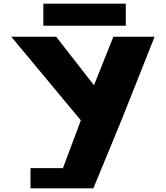

<svg xmlns="http://www.w3.org/2000/svg" viewBox="-20 -1025 903 1045"><path d="M215.9 -1005V-885H664.7V-1005ZM41.5 -825 420 -370 322.6 -110H146V0H281.3H488.2L643.2 -376L821.5 -825H597L491.5 -561L285.8 -825Z"/></svg>

Font: Hussar
Style: BdWide
Weight: 700
Foundry: Cannot Into Space Fonts
Version: Version 2.00